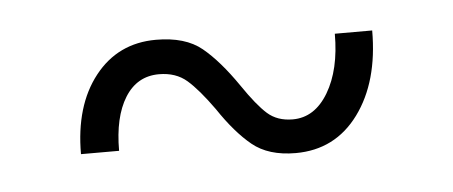

<svg xmlns="http://www.w3.org/2000/svg" viewBox="-28 -378 616 261"><g transform="rotate(-5 280.0 -247.0)"><path d="M264 -231Q244 -259 229 -272Q214 -285 191 -285Q161 -285 144.5 -258.5Q128 -232 128 -186H76Q76 -252 107.5 -292Q139 -332 191 -332Q231 -332 253.5 -313.5Q276 -295 300 -260Q319 -232 332.5 -220Q346 -208 367 -208Q397 -208 415.5 -239Q434 -270 434 -319H485Q485 -249 453 -205.5Q421 -162 367 -162Q330 -162 308 -180Q286 -198 264 -231Z"/></g></svg>

Font: Hanken Grotesk Light
Style: Regular
Weight: 300
Designer: Alfredo Marco Pradil
Foundry: Hanken Design Co.
Version: Version 3.014